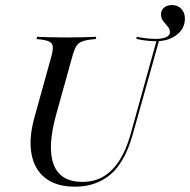

<svg xmlns="http://www.w3.org/2000/svg" viewBox="-20 -714 738 746"><path d="M271 11.3Q199.2 11.3 156.5 -21.8Q113.7 -54.8 102.4 -116.1Q91.1 -177.4 114.5 -260.5L179 -492.7Q186.3 -519.4 185.1 -533.1Q183.9 -546.8 169.8 -553.2Q155.6 -559.7 121.8 -562.1L124.2 -571Q138.7 -570.2 167.7 -569.4Q196.8 -568.5 239.5 -568.5Q277.4 -568.5 306.9 -569.4Q336.3 -570.2 354 -571L351.6 -562.1Q317.7 -559.7 300.8 -553.6Q283.9 -547.6 275.8 -533.5Q267.7 -519.4 260.5 -492.7L199.2 -272.6Q162.9 -143.5 188.3 -75.4Q213.7 -7.3 300 -7.3Q348.4 -7.3 383.9 -29.4Q419.4 -51.6 444.8 -91.9Q470.2 -132.3 486.3 -188.7L589.5 -560.5H599.2L495.2 -189.5Q485.5 -155.6 472.2 -125.4Q458.9 -95.2 440.3 -69.8Q421.8 -44.4 397.2 -26.6Q372.6 -8.9 341.5 1.2Q310.5 11.3 271 11.3ZM587.1 -554Q569.4 -554 550 -556Q530.6 -558.1 509.7 -562.9L511.3 -571Q535.5 -566.1 553.6 -564.5Q571.8 -562.9 585.5 -562.9Q611.3 -562.9 625.8 -569.8Q640.3 -576.6 640.3 -588.7Q640.3 -600.8 631.9 -610.5Q623.4 -620.2 614.5 -631.5Q605.6 -642.7 605.6 -658.1Q605.6 -674.2 617.3 -684.3Q629 -694.4 647.6 -694.4Q670.2 -694.4 684.3 -679.8Q698.4 -665.3 698.4 -641.9Q698.4 -602.4 666.1 -578.2Q633.9 -554 587.1 -554Z"/></svg>

Font: Playfair 144pt
Style: Italic
Weight: 400
Italic angle: -15.6°
Designer: Claus Eggers Sørensen
Foundry: Claus Eggers Sørensen
Version: Version 2.001;gftools[0.9.30]